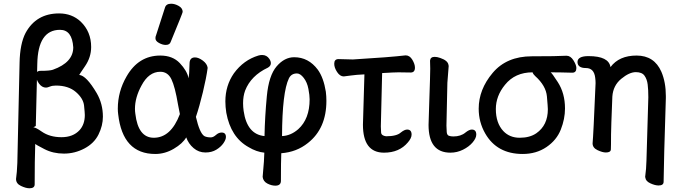

<svg xmlns="http://www.w3.org/2000/svg" viewBox="-20 -796 3661 1030"><path d="M179 -410Q185 -416 197 -416Q248 -416 264 -422Q373 -461 373 -542Q367 -636 302 -636Q183 -636 180 -452ZM138 214Q119 214 92.5 201.5Q66 189 66 164Q71 131 73 78L85 -459Q87 -561 117 -619Q174 -724 297 -724Q366 -724 413 -680Q469 -626 469 -544Q469 -489 436.5 -441.5Q404 -394 405 -394Q443 -391 499 -296Q532 -239 532 -170Q532 -122 508.5 -74.5Q485 -27 433 0.5Q381 28 323 28Q265 28 218.5 4Q172 -20 169 -24Q166 65 166 193Q166 214 138 214ZM310 -60Q372 -60 407 -98Q435 -129 435 -179Q435 -190 431 -229Q427 -268 387 -302.5Q347 -337 280 -337Q261 -337 247.5 -331.5Q234 -326 227 -326Q205 -326 189 -348Q182 -358 178 -368L172 -120L159 -113Q171 -113 204 -90Q247 -60 310 -60Z M869 -555Q852 -555 833 -565.5Q814 -576 814 -590Q814 -601 816 -603L865 -755Q871 -776 898 -776Q918 -776 939 -764Q960 -752 960 -732Q960 -727 896 -572Q891 -555 869 -555ZM813 30Q638 30 614 -183Q612 -197 612 -213Q612 -305 659 -386Q723 -498 840 -498Q906 -498 944.5 -457.5Q983 -417 992 -376Q995 -391 997 -459Q999 -488 1026 -488Q1045 -488 1068 -471Q1091 -454 1094 -432Q1087 -379 1068.5 -302Q1050 -225 1031 -169Q1051 -82 1076 -66Q1089 -59 1111 -59Q1124 -59 1138.5 -72Q1153 -85 1169 -85Q1192 -85 1192 -61Q1192 -47 1178.5 -27.5Q1165 -8 1140.5 7Q1116 22 1082 22Q1046 22 1018.5 -1.5Q991 -25 979 -59Q960 -26 912.5 2Q865 30 813 30ZM805 -57Q897 -57 945 -184L935 -235Q919 -331 899.5 -371Q880 -411 840 -411Q778 -411 739 -337Q704 -273 704 -212Q704 -199 706 -186Q721 -57 805 -57Z M1457 200Q1436 200 1414 188.5Q1392 177 1389 153Q1398 55 1398 23Q1356 19 1313 -7Q1218 -60 1194 -191Q1189 -223 1189 -252Q1189 -337 1235 -403Q1287 -474 1366 -498Q1376 -501 1386 -501Q1411 -501 1425 -480Q1433 -468 1433 -457Q1433 -442 1417 -433Q1326 -390 1295 -310Q1284 -280 1284 -242Q1284 -222 1287 -201Q1305 -75 1399 -66Q1401 -170 1411.5 -280.5Q1422 -391 1464 -440Q1506 -489 1558 -489Q1635 -489 1685 -422Q1716 -379 1728 -304Q1731 -279 1731 -255Q1731 -107 1632 -29Q1571 20 1489 26Q1487 69 1487 174Q1487 200 1457 200ZM1493 -66Q1540 -68 1580 -103Q1641 -158 1641 -263Q1641 -284 1634.5 -319Q1628 -354 1609.5 -378Q1591 -402 1573 -402Q1543 -402 1530 -376Q1494 -302 1493 -66Z M2040 23Q1927 23 1927 -127L1935 -397Q1890 -395 1863 -391Q1836 -387 1824 -386Q1804 -386 1788.5 -409.5Q1773 -433 1773 -454Q1773 -479 1796 -479L1873 -477Q2072 -489 2156 -499Q2178 -499 2192 -475.5Q2206 -452 2206 -433Q2206 -407 2183 -407L2118 -408Q2096 -408 2030 -404L2023 -118Q2023 -102 2024.5 -85Q2026 -68 2051 -65Q2108 -65 2130 -85Q2150 -101 2164 -101Q2188 -101 2188 -74Q2188 -55 2168 -32Q2122 23 2040 23Z M2396 23Q2279 23 2279 -126L2283 -254Q2288 -397 2288 -428L2287 -471Q2289 -491 2312 -491Q2325 -491 2342 -485Q2383 -471 2386 -447L2387 -442L2380 -352L2375 -122Q2375 -104 2376.5 -87.5Q2378 -71 2388.5 -67.5Q2399 -64 2412 -64Q2452 -64 2477 -85Q2497 -101 2511 -101Q2535 -101 2535 -74Q2535 -55 2515.5 -32Q2496 -9 2464 7Q2432 23 2396 23Z M2784 30Q2646 30 2583 -80Q2548 -141 2548 -213Q2548 -316 2623 -405Q2698 -494 2833 -494Q2968 -494 3019 -497Q3041 -497 3056.5 -472Q3072 -447 3072 -431Q3072 -406 3050 -406Q2983 -408 2934 -408Q2941 -404 2972 -356Q3011 -296 3011 -214Q3011 -158 2988.5 -101Q2966 -44 2911.5 -7Q2857 30 2784 30ZM2857 -81Q2919 -124 2919 -210Q2919 -221 2914 -278.5Q2909 -336 2851 -388Q2840 -398 2837 -408Q2743 -408 2689 -341Q2640 -281 2640 -211Q2640 -136 2680 -93Q2714 -57 2768 -57Q2822 -57 2857 -81Z M3513 199Q3494 199 3469 187.5Q3444 176 3442 157L3441 153Q3447 110 3448 65L3458 -274Q3458 -315 3454.5 -343Q3451 -371 3437.5 -390Q3424 -409 3391 -409Q3356 -409 3312.5 -373Q3269 -337 3265 -278Q3258 -104 3258 -74Q3258 -10 3257 6Q3256 22 3230 22Q3212 22 3185.5 9.5Q3159 -3 3159 -27Q3163 -65 3175 -350Q3175 -364 3173 -379Q3167 -431 3123 -431Q3079 -431 3078 -463Q3078 -495 3137 -495Q3246 -495 3255 -436Q3301 -498 3395 -498Q3490 -498 3528 -411Q3552 -355 3552 -281V-270Q3541 73 3540 179Q3540 199 3513 199Z"/></svg>

Font: LXGW ZhenKai
Style: Regular
Weight: 400
Designer: LXGW / Fontworks Inc.
Foundry: LXGW / Fontworks Inc.
Version: Version 0.800;June 8, 2025